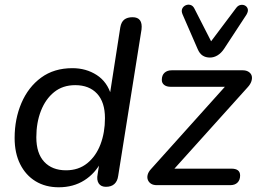

<svg xmlns="http://www.w3.org/2000/svg" viewBox="-20 -785 1093 814"><path d="M229 9Q173 9 131 -16.5Q89 -42 65.5 -89Q42 -136 42 -200Q42 -281 71 -348.5Q100 -416 154.5 -456Q209 -496 287 -496Q345 -496 390 -467Q435 -438 452 -380H445L490 -669Q494 -692 507 -702Q520 -712 542 -712Q564 -712 573.5 -699Q583 -686 580 -660L481 -39Q478 -17 465 -5Q452 7 429 7Q408 7 398.5 -7.5Q389 -22 394 -47L405 -118L410 -101Q384 -50 337.5 -20.5Q291 9 229 9ZM260 -63Q313 -63 350 -93Q387 -123 406 -173Q425 -223 425 -284Q425 -352 391.5 -388Q358 -424 299 -424Q246 -424 209.5 -394.5Q173 -365 153.5 -315Q134 -265 134 -203Q134 -135 167.5 -99Q201 -63 260 -63ZM645 0Q630 0 620.5 -6Q611 -12 607 -22Q603 -32 606 -44Q609 -56 620 -68L954 -440L958 -417H704Q686 -417 676 -425Q666 -433 666 -446Q666 -466 677.5 -476.5Q689 -487 708 -487H1009Q1024 -487 1034 -480.5Q1044 -474 1047 -464Q1050 -454 1046 -441Q1042 -428 1030 -415L697 -45L693 -70H961Q998 -70 998 -41Q998 -22 987 -11Q976 0 956 0ZM870 -541Q852 -541 839 -549.5Q826 -558 818 -577L754 -724Q748 -738 752.5 -748Q757 -758 767 -762.5Q777 -767 787.5 -764Q798 -761 804 -749L875 -610L981 -751Q989 -762 1000 -764Q1011 -766 1019.5 -761Q1028 -756 1030.5 -746.5Q1033 -737 1025 -723L930 -578Q918 -560 902.5 -550.5Q887 -541 870 -541Z"/></svg>

Font: Nunito ExtraLight Medium
Style: Italic
Weight: 500
Italic angle: -9°
Version: Version 3.602